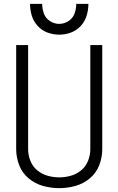

<svg xmlns="http://www.w3.org/2000/svg" viewBox="-20 -969 615 997"><path d="M288 -789Q256 -789 226.5 -800Q197 -811 175.5 -834.5Q154 -858 145 -888Q136 -918 136 -949H199Q199 -923 208 -898.5Q217 -874 239.5 -859.5Q262 -845 287 -845Q313 -845 335.5 -859.5Q358 -874 367 -898.5Q376 -923 376 -949H439Q439 -918 430 -888Q421 -858 399.5 -834.5Q378 -811 348.5 -800Q319 -789 288 -789ZM288 8Q245 8 203.5 -3.5Q162 -15 128.5 -43Q95 -71 79.5 -111.5Q64 -152 64 -195V-735H126V-195Q126 -164 137.5 -134.5Q149 -105 173 -85Q197 -65 227 -56.5Q257 -48 288 -48Q318 -48 348 -56.5Q378 -65 402 -85Q426 -105 437.5 -134.5Q449 -164 449 -195V-735H511V-195Q511 -152 495.5 -111.5Q480 -71 446.5 -43Q413 -15 371.5 -3.5Q330 8 288 8Z"/></svg>

Font: Jozsika Light
Style: Regular
Weight: 300
Monospace: yes
Designer: Belleve Invis
Foundry: Belleve Invis
Version: 2.1.0